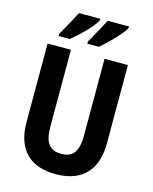

<svg xmlns="http://www.w3.org/2000/svg" viewBox="-136 -1022 892 1120"><g transform="rotate(15 310.0 -461.5)"><path d="M501 -924V-933H372C357 -901 323 -840 292 -786V-773H362C407 -811 482 -885 501 -924ZM328 -924V-933H199C183 -901 151 -842 119 -786V-773H186C238 -815 308 -883 328 -924ZM553 -240V-714H412V-250C412 -152 380 -113 310 -113C243 -113 209 -150 209 -249V-714H68V-239C68 -77 152 10 309 10C470 10 553 -81 553 -240Z"/></g></svg>

Font: Noto Sans Arabic UI Cn
Style: Bold
Weight: 700
Width: 3
Designer: Monotype Design Team, Nadine Chahine and Nizar Qandah
Foundry: Monotype Imaging Inc.
Version: Version 2.010